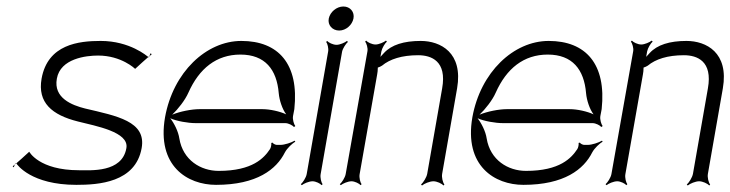

<svg xmlns="http://www.w3.org/2000/svg" viewBox="-20 -558 2248 591"><path d="M436 -382C438 -381 440 -383 440 -385ZM440 -385 447 -391 444 -394C442 -392 441 -388 440 -385ZM30 -55C30 -55 31 -55 31 -54C33 -51 76 11 215 11C283 11 397 4 416 -102C431 -185 339 -201 242 -224C202 -234 144 -256 155 -316C166 -378 245 -387 282 -387C354 -387 396 -346 396 -346C413 -362 427 -374 436 -382C436 -382 437 -383 436 -383C433 -385 380 -432 290 -432C223 -432 127 -422 108 -316C95 -242 140 -204 220 -184C275 -170 378 -152 369 -102C356 -26 259 -34 223 -34C100 -34 70 -91 70 -91C53 -75 39 -63 30 -55ZM26 -52 30 -55C28 -56 28 -55 26 -52ZM19 -46 22 -43C24 -45 24 -49 26 -52Z M510 -205C528 -222 550 -250 560 -273C593 -347 646 -390 720 -390C796 -390 832 -344 838 -271C840 -249 849 -222 861 -206C842 -215 811 -222 788 -222H594C570 -222 534 -215 510 -205ZM488 -197C462 -47 557 11 645 11C771 11 831 -37 857 -89C864 -102 879 -116 889 -122L887 -125C877 -119 856 -112 843 -112H832C828 -112 820 -116 819 -119L815 -118C816 -114 814 -103 811 -99C793 -72 758 -32 653 -32C598 -32 543 -65 532 -132C529 -153 516 -179 504 -194C524 -185 559 -179 582 -179H858C868 -179 881 -172 885 -167L889 -170C885 -175 880 -190 882 -201L886 -222C901 -361 837 -432 723 -432C615 -432 513 -336 488 -197Z M906 9 909 12C915 7 931 0 942 0C952 0 966 7 970 12L973 9C969 4 965 -11 967 -22L1033 -399C1035 -409 1045 -424 1051 -429L1048 -432C1042 -427 1026 -420 1016 -420C1005 -420 991 -427 987 -432L984 -429C988 -424 992 -409 990 -399L924 -22C922 -11 912 4 906 9ZM992 -501C988 -481 1003 -464 1024 -464C1045 -464 1064 -481 1068 -501C1072 -521 1058 -538 1037 -538C1016 -538 996 -521 992 -501Z M1026 9 1029 12C1035 7 1051 0 1062 0C1072 0 1086 7 1090 12L1093 9C1089 4 1085 -11 1087 -22L1141 -329C1142 -332 1143 -344 1143 -350C1147 -351 1153 -354 1156 -356C1180 -376 1217 -388 1267 -388C1308 -388 1356 -370 1341 -286L1295 -23C1293 -12 1283 4 1276 10L1279 13C1286 7 1303 0 1314 0C1325 0 1340 7 1345 13L1348 10C1343 4 1339 -12 1341 -23L1387 -286C1406 -396 1336 -432 1275 -432C1223 -432 1185 -420 1162 -395C1159 -392 1155 -387 1151 -383L1154 -400C1156 -410 1165 -425 1171 -430L1168 -433C1162 -428 1146 -421 1136 -421C1125 -421 1111 -428 1107 -433L1104 -430C1108 -425 1113 -410 1111 -400L1044 -22C1042 -11 1032 4 1026 9Z M1456 -205C1474 -222 1496 -250 1506 -273C1539 -347 1592 -390 1666 -390C1742 -390 1778 -344 1784 -271C1786 -249 1795 -222 1807 -206C1788 -215 1757 -222 1734 -222H1540C1516 -222 1480 -215 1456 -205ZM1434 -197C1408 -47 1503 11 1591 11C1717 11 1777 -37 1803 -89C1810 -102 1825 -116 1835 -122L1833 -125C1823 -119 1802 -112 1789 -112H1778C1774 -112 1766 -116 1765 -119L1761 -118C1762 -114 1760 -103 1757 -99C1739 -72 1704 -32 1599 -32C1544 -32 1489 -65 1478 -132C1475 -153 1462 -179 1450 -194C1470 -185 1505 -179 1528 -179H1804C1814 -179 1827 -172 1831 -167L1835 -170C1831 -175 1826 -190 1828 -201L1832 -222C1847 -361 1783 -432 1669 -432C1561 -432 1459 -336 1434 -197Z M1844 9 1847 12C1853 7 1869 0 1880 0C1890 0 1904 7 1908 12L1911 9C1907 4 1903 -11 1905 -22L1959 -329C1960 -332 1961 -344 1961 -350C1965 -351 1971 -354 1974 -356C1998 -376 2035 -388 2085 -388C2126 -388 2174 -370 2159 -286L2113 -23C2111 -12 2101 4 2094 10L2097 13C2104 7 2121 0 2132 0C2143 0 2158 7 2163 13L2166 10C2161 4 2157 -12 2159 -23L2205 -286C2224 -396 2154 -432 2093 -432C2041 -432 2003 -420 1980 -395C1977 -392 1973 -387 1969 -383L1972 -400C1974 -410 1983 -425 1989 -430L1986 -433C1980 -428 1964 -421 1954 -421C1943 -421 1929 -428 1925 -433L1922 -430C1926 -425 1931 -410 1929 -400L1862 -22C1860 -11 1850 4 1844 9Z"/></svg>

Font: Armata Saber
Style: RgIta
Weight: 400
Designer: Jasper
Foundry: Cannot Into Space Fonts
Version: Version 0.970